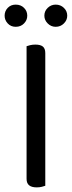

<svg xmlns="http://www.w3.org/2000/svg" viewBox="-25 -806 311 831"><path d="M90 -363H171V-2Q166 0 156 2.5Q146 5 134 5Q112 5 101 -4Q90 -13 90 -32ZM171 -296H90V-606Q95 -608 105.5 -610.5Q116 -613 128 -613Q150 -613 160.5 -604.5Q171 -596 171 -576ZM93 -738Q93 -719 79 -704.5Q65 -690 43 -690Q22 -690 8.5 -704.5Q-5 -719 -5 -738Q-5 -758 8.5 -772Q22 -786 43 -786Q65 -786 79 -772Q93 -758 93 -738ZM266 -738Q266 -719 251.5 -704.5Q237 -690 216 -690Q196 -690 181.5 -704.5Q167 -719 167 -738Q167 -758 181.5 -772Q196 -786 216 -786Q237 -786 251.5 -772Q266 -758 266 -738Z"/></svg>

Font: Baloo Bhaijaan 2
Style: Regular
Weight: 400
Designer: Sanskriti Dholi, Noopur Datye and Ek Type
Foundry: Ek Type
Version: Version 1.701